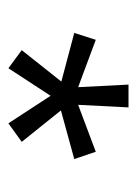

<svg xmlns="http://www.w3.org/2000/svg" viewBox="44 -752 319 446"><g transform="rotate(90 203.0 -529.5)"><path d="M183 -552 177 -669H230L224 -552L333 -593L350 -543L237 -512L310 -421L267 -390L203 -488L139 -390L97 -421L170 -513L57 -543L73 -593Z"/></g></svg>

Font: Gafata
Style: Regular
Weight: 400
Designer: Lautaro Hourcade
Foundry: Lautaro Hourcade
Version: Version 4.002; ttfautohint (v0.94.20-1c74) -l 7 -r 28 -G 0 -